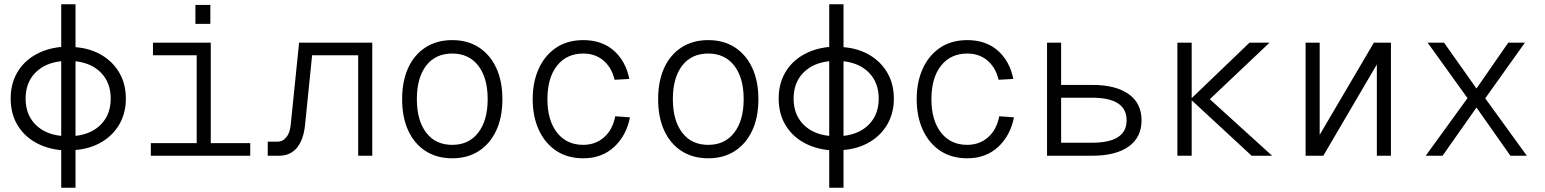

<svg xmlns="http://www.w3.org/2000/svg" viewBox="-20 -730 7240 900"><path d="M267 150V-26Q196 -33 142.5 -64.5Q89 -96 59.5 -148Q30 -200 30 -268Q30 -336 59.5 -388Q89 -440 142.5 -471.5Q196 -503 267 -510V-710H334V-509Q405 -503 458 -471Q511 -439 540.5 -387Q570 -335 570 -268Q570 -201 540.5 -149Q511 -97 458 -65Q405 -33 334 -27V150ZM100 -268Q100 -194 145 -147.5Q190 -101 267 -93V-443Q190 -435 145 -388.5Q100 -342 100 -268ZM499 -268Q499 -341 455 -387.5Q411 -434 334 -443V-93Q411 -102 455 -148.5Q499 -195 499 -268Z M687 0V-59H902V-471H697V-530H968V-59H1153V0ZM896 -618V-707H966V-618Z M1235 0V-66H1280Q1306 -66 1323 -87.5Q1340 -109 1343 -148L1382 -530H1725V0H1659V-471H1443L1410 -145Q1403 -75 1372 -37.5Q1341 0 1288 0Z M2100 12Q2028 12 1975 -22Q1922 -56 1893.5 -118Q1865 -180 1865 -265Q1865 -350 1893.5 -412Q1922 -474 1975 -508Q2028 -542 2100 -542Q2172 -542 2224.5 -508Q2277 -474 2306 -412Q2335 -350 2335 -265Q2335 -180 2306 -118Q2277 -56 2224.5 -22Q2172 12 2100 12ZM2100 -51Q2178 -51 2222 -108.5Q2266 -166 2266 -265Q2266 -365 2222 -422Q2178 -479 2100 -479Q2021 -479 1977.5 -422Q1934 -365 1934 -265Q1934 -166 1977.5 -108.5Q2021 -51 2100 -51Z M2714 12Q2640 12 2587 -23.5Q2534 -59 2505.5 -121.5Q2477 -184 2477 -265Q2477 -346 2505.5 -408.5Q2534 -471 2587 -506.5Q2640 -542 2714 -542Q2801 -542 2857 -493Q2913 -444 2930 -360L2861 -356Q2847 -414 2808.5 -446.5Q2770 -479 2714 -479Q2636 -479 2591 -422Q2546 -365 2546 -265Q2546 -166 2591 -108.5Q2636 -51 2714 -51Q2770 -51 2810.5 -85.5Q2851 -120 2864 -185L2933 -180Q2916 -94 2858.5 -41Q2801 12 2714 12Z M3300 12Q3228 12 3175 -22Q3122 -56 3093.5 -118Q3065 -180 3065 -265Q3065 -350 3093.5 -412Q3122 -474 3175 -508Q3228 -542 3300 -542Q3372 -542 3424.5 -508Q3477 -474 3506 -412Q3535 -350 3535 -265Q3535 -180 3506 -118Q3477 -56 3424.5 -22Q3372 12 3300 12ZM3300 -51Q3378 -51 3422 -108.5Q3466 -166 3466 -265Q3466 -365 3422 -422Q3378 -479 3300 -479Q3221 -479 3177.5 -422Q3134 -365 3134 -265Q3134 -166 3177.5 -108.5Q3221 -51 3300 -51Z M3867 150V-26Q3796 -33 3742.5 -64.5Q3689 -96 3659.5 -148Q3630 -200 3630 -268Q3630 -336 3659.5 -388Q3689 -440 3742.5 -471.5Q3796 -503 3867 -510V-710H3934V-509Q4005 -503 4058 -471Q4111 -439 4140.5 -387Q4170 -335 4170 -268Q4170 -201 4140.5 -149Q4111 -97 4058 -65Q4005 -33 3934 -27V150ZM3700 -268Q3700 -194 3745 -147.5Q3790 -101 3867 -93V-443Q3790 -435 3745 -388.5Q3700 -342 3700 -268ZM4099 -268Q4099 -341 4055 -387.5Q4011 -434 3934 -443V-93Q4011 -102 4055 -148.5Q4099 -195 4099 -268Z M4514 12Q4440 12 4387 -23.5Q4334 -59 4305.5 -121.5Q4277 -184 4277 -265Q4277 -346 4305.5 -408.5Q4334 -471 4387 -506.5Q4440 -542 4514 -542Q4601 -542 4657 -493Q4713 -444 4730 -360L4661 -356Q4647 -414 4608.5 -446.5Q4570 -479 4514 -479Q4436 -479 4391 -422Q4346 -365 4346 -265Q4346 -166 4391 -108.5Q4436 -51 4514 -51Q4570 -51 4610.5 -85.5Q4651 -120 4664 -185L4733 -180Q4716 -94 4658.5 -41Q4601 12 4514 12Z M4888 0V-530H4954V-332H5099Q5210 -332 5270.5 -289Q5331 -246 5331 -166Q5331 -86 5270.5 -43Q5210 0 5099 0ZM4954 -61H5099Q5261 -61 5261 -166Q5261 -272 5099 -272H4954Z M5499 0V-530H5566V-270L5837 -530H5931L5651 -265L5943 0H5847L5566 -260V0Z M6100 0V-530H6166V-98L6420 -530H6500V0H6434V-428L6183 0Z M6663 0 6859 -270 6672 -530H6749L6901 -315L7050 -530H7128L6942 -269L7137 0H7060L6901 -226L6742 0Z"/></svg>

Font: Geist Mono Light
Style: Regular
Weight: 300
Monospace: yes
Designer: Basement.studio, Andrés Briganti, Mateo Zaragoza
Foundry: Basement.studio, Vercel, Andrés Briganti, Guido Ferreyra, Mateo Zaragoza
Version: Version 1.500; ttfautohint (v1.8.4.7-5d5b)